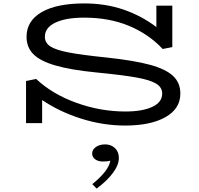

<svg xmlns="http://www.w3.org/2000/svg" viewBox="-20 -719 1161 1121"><path d="M1033 -173Q1033 -84 946 -35Q859 14 711 14Q581 14 453.5 -26.5Q326 -67 226 -135V0H132V-246L191 -258Q286 -169 426.5 -118.5Q567 -68 712 -68Q811 -68 869 -95Q927 -122 927 -173Q927 -209 892 -230.5Q857 -252 777 -266.5Q697 -281 542 -296Q391 -311 302.5 -337Q214 -363 174.5 -403Q135 -443 135 -504Q135 -597 223 -648Q311 -699 472 -699Q597 -699 702.5 -662.5Q808 -626 893 -561V-686H986V-444L930 -433Q847 -521 732 -568.5Q617 -616 471 -616Q365 -616 303.5 -587Q242 -558 242 -504Q242 -469 274 -448Q306 -427 382 -412.5Q458 -398 604 -383Q762 -366 854.5 -341Q947 -316 990 -276Q1033 -236 1033 -173ZM544 382 519 356Q616 277 624 219Q609 224 581 224Q553 224 535.5 211Q518 198 518 177Q518 155 539.5 139.5Q561 124 594 124Q628 124 651 145.5Q674 167 674 203Q674 244 639 291Q604 338 544 382Z"/></svg>

Font: BioRhyme Expanded
Style: Regular
Weight: 400
Width: 7
Designer: Aoife Mooney
Foundry: Aoife Mooney Type
Version: Version 1.001